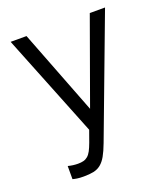

<svg xmlns="http://www.w3.org/2000/svg" viewBox="-127 -617 757 866"><g transform="rotate(-20 251.0 -184.0)"><path d="M477.5 -526.4 262.2 46.4Q249 81.5 236.8 103Q224.6 124.5 209.5 136.7Q194.3 148.9 174.6 153.1Q154.8 157.2 127 157.2Q108.4 157.2 95.5 155.3Q82.5 153.3 74.7 150.9V87.9Q98.6 94.2 122.6 94.2Q137.7 94.2 148.9 91.3Q160.2 88.4 169.4 80.6Q178.7 72.8 186.3 58.6Q193.8 44.4 202.1 22L221.7 -32.7L24.4 -526.4H100.6L257.8 -120.1L404.3 -526.4Z"/></g></svg>

Font: SakalBharati
Style: Regular
Weight: 400
Designer: CDAC GIST
Foundry: CDAC
Version: 13.02